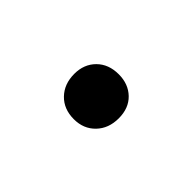

<svg xmlns="http://www.w3.org/2000/svg" viewBox="-27 -524 308 308"><g transform="rotate(-45 127.5 -369.5)"><path d="M76 -369Q76 -392 90.5 -406Q105 -420 128 -420Q150 -420 164 -406Q178 -392 178 -369Q178 -347 164.5 -333Q151 -319 128 -319Q105 -319 90.5 -333Q76 -347 76 -369Z"/></g></svg>

Font: LXGW Bright TC
Style: Regular
Weight: 400
Designer: Christian Thalmann (Catharsis Fonts)
Foundry: LXGW / Christian Thalmann (Catharsis Fonts) / Fontworks Inc.
Version: Version 5.501